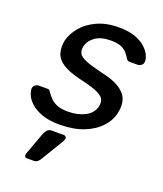

<svg xmlns="http://www.w3.org/2000/svg" viewBox="-138 -620 786 928"><g transform="rotate(20 255.0 -156.5)"><path d="M203 10Q147 10 110 -4Q73 -18 52 -38Q31 -58 23.5 -78Q16 -98 17 -110Q19 -121 27.5 -127Q36 -133 44 -133H89Q94 -133 98 -131.5Q102 -130 105 -123Q115 -109 128 -95Q141 -81 162.5 -72Q184 -63 220 -63Q270 -63 307.5 -82.5Q345 -102 353 -140Q358 -165 347 -180Q336 -195 305 -207Q274 -219 216 -232Q159 -246 128.5 -266.5Q98 -287 89.5 -315.5Q81 -344 88 -380Q97 -417 125.5 -451.5Q154 -486 201.5 -508Q249 -530 313 -530Q365 -530 399.5 -517Q434 -504 454 -484.5Q474 -465 481.5 -446Q489 -427 487 -414Q486 -404 477.5 -397.5Q469 -391 460 -391H419Q412 -391 407.5 -394Q403 -397 401 -401Q393 -414 382.5 -427Q372 -440 352.5 -448.5Q333 -457 298 -457Q248 -457 218.5 -436Q189 -415 182 -383Q178 -364 185.5 -349Q193 -334 221.5 -322Q250 -310 308 -296Q371 -283 404.5 -261Q438 -239 448 -210Q458 -181 450 -143Q442 -101 410 -66Q378 -31 325.5 -10.5Q273 10 203 10ZM111 217Q103 217 100 211Q97 205 100 196L143 79Q148 67 156 58.5Q164 50 178 50H240Q248 50 251.5 55.5Q255 61 253 67Q252 71 250 75Q248 79 246 83L179 194Q173 204 165.5 210.5Q158 217 146 217Z"/></g></svg>

Font: Rubik
Style: Italic
Weight: 400
Italic angle: -12°
Designer: Hubert and Fischer
Foundry: Hubert and Fischer
Version: Version 2.300;gftools[0.9.30]